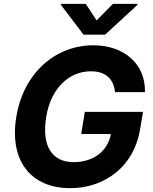

<svg xmlns="http://www.w3.org/2000/svg" viewBox="-20 -974 801 1004"><path d="M581.7 -492.2H737.9C742.2 -636 632.1 -737.2 467.7 -737.2C275.6 -737.2 104 -598.7 65.3 -362.9C27.3 -132.8 142.4 9.9 346.9 9.9C530.5 9.9 681.5 -105.8 712.4 -297.6L728 -389.2H423.7L404.5 -273.4H560C543.7 -183.6 468 -126.1 365.4 -126.1C250.4 -126.1 196.7 -212.4 221.9 -364.3C246.8 -515.6 343.8 -601.2 455.3 -601.2C534.1 -601.2 573.9 -560.4 581.7 -492.2ZM298.3 -948.9 416.9 -792.6H529.5L698.9 -948.9L699.6 -953.8H570.7L485.1 -867.2L428.3 -953.8H299Z"/></svg>

Font: Margiela Sans
Style: Bold Italic
Weight: 700
Italic angle: -9.39999°
Designer: Stefan Endress, Andreas Faust
Version: Version 1.100;FEAKit 1.0